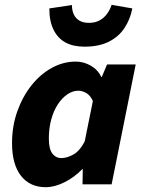

<svg xmlns="http://www.w3.org/2000/svg" viewBox="-20 -766 595 798"><path d="M170 12Q104 12 67 -35.5Q30 -83 30 -171Q30 -242 52 -303.5Q74 -365 111 -411.5Q148 -458 195.5 -484Q243 -510 295 -510Q328 -510 357.5 -493Q387 -476 401 -446H403L425 -498H544L444 0H323L324 -63H322Q289 -29 248 -8.5Q207 12 170 12ZM235 -109Q258 -109 284.5 -123.5Q311 -138 332 -178L366 -346Q356 -369 339 -379Q322 -389 306 -389Q282 -389 260 -374Q238 -359 220.5 -332.5Q203 -306 193 -269.5Q183 -233 183 -190Q183 -147 197.5 -128Q212 -109 235 -109ZM331 -572Q285 -572 253 -589Q221 -606 203 -641.5Q185 -677 185 -731L279 -745Q279 -722 287 -705.5Q295 -689 310.5 -680Q326 -671 350 -671Q375 -671 393.5 -681Q412 -691 424.5 -708Q437 -725 444 -746L530 -731Q521 -685 497 -649Q473 -613 432 -592.5Q391 -572 331 -572Z"/></svg>

Font: Source Sans 3 ExtraLight ExtraBold
Style: Italic
Weight: 800
Italic angle: -11°
Version: Version 3.052;hotconv 1.1.0;makeotfexe 2.6.0